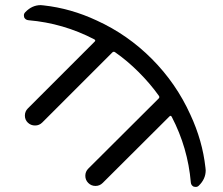

<svg xmlns="http://www.w3.org/2000/svg" viewBox="-20 -780 879 757"><path d="M730.5 -328.1Q778.3 -225.6 790 -119.1Q791 -113.3 791 -108.4Q791 -74.2 763.7 -47.9Q758.8 -43 752 -43Q748 -43 744.1 -43.9Q733.4 -48.8 732.4 -60.5Q720.7 -197.3 657.2 -319.3Q653.3 -326.2 648.4 -321.3L384.8 -58.6Q373 -46.9 356.4 -46.9Q339.8 -46.9 328.1 -58.6Q316.4 -70.3 316.4 -86.9Q316.4 -103.5 328.1 -115.2L605.5 -391.6Q610.4 -396.5 606.4 -402.3Q572.3 -450.2 526.9 -495.6Q481.4 -541 433.6 -574.2Q427.7 -578.1 422.9 -573.2L146.5 -296.9Q134.8 -285.2 118.2 -285.2Q101.6 -285.2 89.8 -296.4Q78.1 -307.6 78.1 -324.2Q78.1 -340.8 89.8 -352.5L353.5 -616.2Q358.4 -621.1 351.6 -625Q229.5 -688.5 92.8 -700.2Q80.1 -701.2 75.2 -711.9Q74.2 -715.8 74.2 -719.7Q74.2 -726.6 80.1 -732.4Q106.4 -759.8 140.6 -759.8Q146.5 -759.8 151.4 -758.8Q258.8 -747.1 361.3 -699.2Q483.4 -643.6 579.1 -547.4Q674.8 -451.2 730.5 -328.1Z"/></svg>

Font: Gen Jyuu Gothic Normal
Style: Regular
Weight: 300
Designer: [Source Han Sans]
Ryoko NISHIZUKA  (kana & ideographs); Paul D. Hunt (Latin, Greek & Cyrillic); Wenlong ZHANG  (bopomofo
Version: Version 1.002.20150607